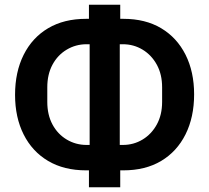

<svg xmlns="http://www.w3.org/2000/svg" viewBox="-20 -756 889 816"><path d="M358 40V-32H346Q252 -32 184.5 -72Q117 -112 80.5 -184.5Q44 -257 44 -353Q44 -450 80.5 -523Q117 -596 184.5 -636Q252 -676 346 -676H358V-736H491V-676H504Q598 -676 665 -636Q732 -596 768.5 -523.5Q805 -451 805 -355Q805 -258 768.5 -185Q732 -112 665 -72Q598 -32 504 -32H491V40ZM361 -140V-568H348Q302 -568 263.5 -545Q225 -522 203 -481Q181 -440 181 -385V-323Q181 -268 203 -227Q225 -186 263.5 -163Q302 -140 348 -140ZM489 -140H502Q548 -140 586 -163Q624 -186 646.5 -227Q669 -268 669 -323V-385Q669 -440 646.5 -481Q624 -522 586 -545Q548 -568 502 -568H489Z"/></svg>

Font: IBM Plex Sans SemiBold
Style: Regular
Weight: 600
Designer: Mike Abbink, Paul van der Laan, Pieter van Rosmalen
Foundry: Bold Monday
Version: Version 3.201